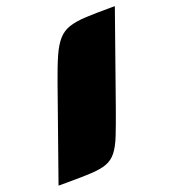

<svg xmlns="http://www.w3.org/2000/svg" viewBox="-128 -799 811 897"><g transform="rotate(-20 277.0 -351.0)"><path d="M384 -247Q358 -174 339.5 -127.5Q321 -81 300.5 -55Q280 -29 250.5 -18Q221 -7 173.5 -4.5Q126 -2 52 -2H10L170 -455Q196 -529 216.5 -575Q237 -621 260 -647Q283 -673 315.5 -684Q348 -695 397.5 -697.5Q447 -700 520 -700H544Z"/></g></svg>

Font: Badeen Display
Style: Regular
Weight: 400
Version: Version 1.000; ttfautohint (v1.8.4.7-5d5b)